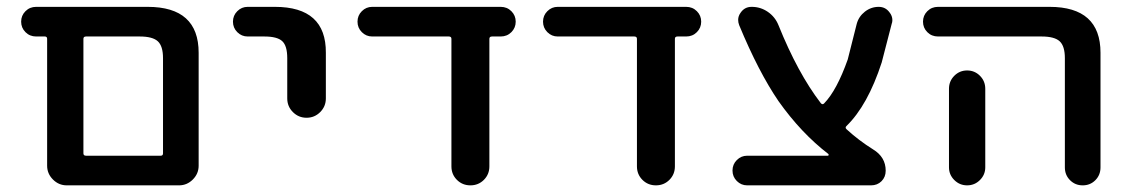

<svg xmlns="http://www.w3.org/2000/svg" viewBox="-20 -565 3311 563"><path d="M220.7 -21.5H175.8Q152.3 -21.5 135.3 -38.6Q118.2 -55.7 118.2 -79.1V-451.2Q118.2 -458 111.3 -458H85.9Q67.4 -458 54.7 -470.7Q42 -483.4 42 -501.5Q42 -519.5 54.7 -532.2Q67.4 -544.9 85.9 -544.9H413.1Q562.5 -544.9 562.5 -410.2V-79.1Q562.5 -55.7 545.4 -38.6Q528.3 -21.5 504.9 -21.5ZM458 -394.5Q458 -429.7 442.9 -443.8Q427.7 -458 389.6 -458H232.4Q224.6 -458 224.6 -451.2V-115.2Q224.6 -108.4 232.4 -108.4H451.2Q458 -108.4 458 -115.2Z M706.1 -458Q688.5 -458 675.8 -470.7Q663.1 -483.4 663.1 -501.5Q663.1 -519.5 675.8 -532.2Q688.5 -544.9 706.1 -544.9H786.1Q936.5 -544.9 935.5 -410.2V-276.4Q935.5 -252.9 918.9 -236.3Q902.3 -219.7 878.9 -219.7Q855.5 -219.7 838.9 -236.3Q822.3 -252.9 822.3 -276.4V-394.5Q822.3 -430.7 807.6 -444.3Q793 -458 754.9 -458Z M1415 -77.1Q1415 -53.7 1398.9 -37.6Q1382.8 -21.5 1359.4 -21.5Q1335.9 -21.5 1319.8 -37.6Q1303.7 -53.7 1303.7 -77.1V-451.2Q1303.7 -458 1295.9 -458H1071.3Q1053.7 -458 1041 -470.7Q1028.3 -483.4 1028.3 -501.5Q1028.3 -519.5 1041 -532.2Q1053.7 -544.9 1071.3 -544.9H1448.2Q1466.8 -544.9 1479.5 -532.2Q1492.2 -519.5 1492.2 -501.5Q1492.2 -483.4 1479.5 -470.7Q1466.8 -458 1448.2 -458H1422.9Q1415 -458 1415 -451.2Z M1959 -77.1Q1959 -53.7 1942.9 -37.6Q1926.8 -21.5 1903.3 -21.5Q1879.9 -21.5 1863.8 -37.6Q1847.7 -53.7 1847.7 -77.1V-451.2Q1847.7 -458 1839.8 -458H1615.2Q1597.7 -458 1585 -470.7Q1572.3 -483.4 1572.3 -501.5Q1572.3 -519.5 1585 -532.2Q1597.7 -544.9 1615.2 -544.9H1992.2Q2010.7 -544.9 2023.4 -532.2Q2036.1 -519.5 2036.1 -501.5Q2036.1 -483.4 2023.4 -470.7Q2010.7 -458 1992.2 -458H1966.8Q1959 -458 1959 -451.2Z M2407.2 -108.4Q2409.2 -108.4 2409.7 -109.9Q2410.2 -111.3 2409.2 -113.3Q2329.1 -174.8 2262.7 -268.6Q2204.1 -354.5 2147.5 -491.2Q2144.5 -499 2144.5 -506.8Q2144.5 -517.6 2151.4 -527.3Q2163.1 -544.9 2183.6 -544.9H2184.6Q2210 -544.9 2231.4 -530.3Q2252.9 -515.6 2262.7 -491.2Q2319.3 -350.6 2386.7 -262.7Q2391.6 -256.8 2396.5 -261.7Q2433.6 -299.8 2465.8 -390.6L2492.2 -495.1Q2498 -516.6 2516.1 -530.8Q2534.2 -544.9 2556.6 -544.9Q2576.2 -544.9 2587.9 -529.3Q2596.7 -518.6 2596.7 -505.9Q2596.7 -500 2594.7 -495.1L2565.4 -381.8Q2524.4 -255.9 2461.9 -195.3Q2457 -190.4 2462.9 -185.5Q2498 -153.3 2540 -127Q2577.1 -104.5 2577.1 -64.5Q2577.1 -45.9 2564.9 -33.7Q2552.7 -21.5 2534.2 -21.5H2170.9Q2153.3 -21.5 2140.6 -34.2Q2127.9 -46.9 2127.9 -64.9Q2127.9 -83 2140.6 -95.7Q2153.3 -108.4 2170.9 -108.4Z M2730.5 -458Q2711.9 -458 2699.2 -470.7Q2686.5 -483.4 2686.5 -501.5Q2686.5 -519.5 2699.2 -532.2Q2711.9 -544.9 2730.5 -544.9H3057.6Q3207 -544.9 3207 -410.2V-74.2Q3207 -51.8 3191.9 -36.6Q3176.8 -21.5 3154.8 -21.5Q3132.8 -21.5 3117.7 -36.6Q3102.5 -51.8 3102.5 -74.2V-394.5Q3102.5 -429.7 3087.4 -443.8Q3072.3 -458 3034.2 -458ZM2869.1 -304.7V-124V-74.2Q2869.1 -52.7 2853.5 -37.1Q2837.9 -21.5 2815.9 -21.5Q2793.9 -21.5 2778.3 -37.1Q2762.7 -52.7 2762.7 -74.2V-124V-304.7Q2762.7 -327.1 2778.3 -342.8Q2793.9 -358.4 2815.9 -358.4Q2837.9 -358.4 2853.5 -342.8Q2869.1 -327.1 2869.1 -304.7Z"/></svg>

Font: Gen Jyuu Gothic Medium
Style: Regular
Weight: 500
Designer: [Source Han Sans]
Ryoko NISHIZUKA  (kana & ideographs); Paul D. Hunt (Latin, Greek & Cyrillic); Wenlong ZHANG  (bopomofo
Version: Version 1.002.20150607